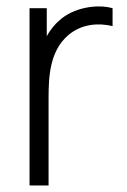

<svg xmlns="http://www.w3.org/2000/svg" viewBox="-20 -565 388 585"><path d="M160.5 -502.5C147 -491 133.5 -474.5 122.5 -455V-540H70V0H128V-267.5C128 -333 132 -409.5 187.5 -457.5C229 -493 280.5 -495.5 323 -485.5V-540C275.5 -553.5 203.5 -542 160.5 -502.5Z"/></svg>

Font: Hauora Light
Style: Regular
Weight: 300
Designer: Wayne Shih
Foundry: WCYS
Version: Version 1.001;hotconv 1.0.109;makeotfexe 2.5.65596